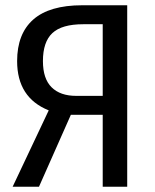

<svg xmlns="http://www.w3.org/2000/svg" viewBox="-20 -709 588 729"><path d="M463 -689V0H370V-273H249L128 0H28L165 -290Q45 -338 45 -477Q45 -581 106.5 -635Q168 -689 292 -689ZM370 -345V-617H296Q215 -617 179 -583.5Q143 -550 143 -477Q143 -410 176 -377.5Q209 -345 269 -345Z"/></svg>

Font: Fira Sans Condensed
Style: Regular
Weight: 400
Width: 3
Designer: bBox Type GmbH & Carrois Corporate GbR & Edenspiekermann AG
Foundry: bBox Type GmbH & Carrois Corporate GbR & Edenspiekermann AG
Version: Version 4.301